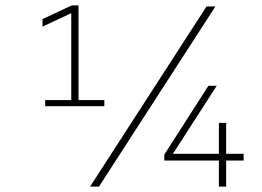

<svg xmlns="http://www.w3.org/2000/svg" viewBox="-20 -694 973 714"><path d="M148 -299H368V-322H272V-674H247L138 -623V-595L245 -645V-322H148ZM315 0H348L781 -670H748ZM591 -97H794V0H821V-97H886V-122H821V-237H794V-122H623L786 -375H755L591 -119Z"/></svg>

Font: LT Wave Alt Thin
Style: Regular
Weight: 100
Designer: Daniel Lyons
Version: Version 2.5 (Glyphs App)